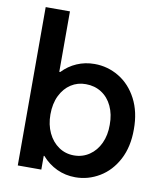

<svg xmlns="http://www.w3.org/2000/svg" viewBox="-85 -821 766 898"><g transform="rotate(10 298.5 -372.0)"><path d="M59.1 -752H174.3V-464.8H178.7Q208.5 -496.1 247.3 -512.9Q286.1 -529.8 331.1 -529.8Q393.6 -529.8 447.3 -497.6Q501 -465.3 533 -404.1Q564.9 -342.8 564.5 -260.3Q564.9 -177.7 533 -116.9Q501 -56.2 447.5 -24.2Q394 7.8 333 7.8Q286.1 7.8 245.4 -11.2Q204.6 -30.3 173.8 -65.4H170.9V0H59.1ZM449.7 -261.7Q450.2 -311.5 432.1 -349.9Q414.1 -388.2 381.6 -408.9Q349.1 -429.7 307.6 -429.7Q268.6 -430.2 236.8 -409.7Q205.1 -389.2 186.5 -351.1Q168 -313 168 -261.7Q168 -212.9 186.3 -174.3Q204.6 -135.7 236.6 -113.8Q268.6 -91.8 309.1 -91.8Q350.1 -91.8 382.3 -113.8Q414.6 -135.7 432.4 -174.3Q450.2 -212.9 449.7 -261.7Z"/></g></svg>

Font: Reddit Sans SemiBold
Style: Regular
Weight: 600
Designer: Stephen Hutchings
Foundry: Reddit
Version: Version 1.013